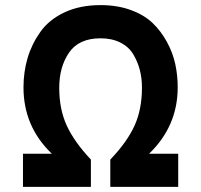

<svg xmlns="http://www.w3.org/2000/svg" viewBox="-20 -732 788 752"><path d="M412 -107Q478 -176 507 -240Q536 -304 536 -389Q536 -426 527.5 -458.5Q519 -491 501.5 -520Q484 -549 451 -565.5Q418 -582 374 -582Q289 -582 250.5 -526Q212 -470 212 -388Q212 -304 241.5 -240Q271 -176 336 -107V0H70V-130H183Q72 -236 72 -390Q72 -450 88 -504.5Q104 -559 138 -607Q172 -655 232.5 -683.5Q293 -712 374 -712Q439 -712 491.5 -693Q544 -674 577.5 -642Q611 -610 634 -567.5Q657 -525 666.5 -481Q676 -437 676 -390Q676 -238 564 -130H678V0H412Z"/></svg>

Font: OVRPSS Recut ExtraBold
Style: Regular
Weight: 800
Designer: Giant Group
Foundry: Giant Group
Version: Version 1.001;hotconv 1.0.109;makeotfexe 2.5.65596